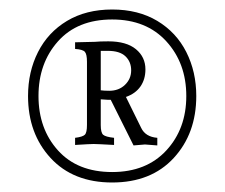

<svg xmlns="http://www.w3.org/2000/svg" viewBox="-20 -665 473 404"><path d="M393 -463Q393 -384 345.5 -332.5Q298 -281 216 -281Q134 -281 86.5 -332.5Q39 -384 39 -463Q39 -514 60 -555.5Q81 -597 121 -621Q161 -645 216 -645Q271 -645 311 -621Q351 -597 372 -555.5Q393 -514 393 -463ZM61 -463Q61 -394 102 -348.5Q143 -303 216 -303Q288 -303 330 -348.5Q372 -394 372 -463Q372 -532 330 -578Q288 -624 216 -624Q143 -624 102 -578Q61 -532 61 -463ZM286 -519Q286 -498 275.5 -483Q265 -468 245 -461L277 -396Q286 -377 311 -375V-359L285 -361L261 -359L213 -455H207L192 -456V-402Q192 -386 197 -381.5Q202 -377 220 -375V-360Q184 -362 177 -362Q170 -362 138 -360V-375Q154 -377 158.5 -381.5Q163 -386 163 -402V-535Q163 -551 158.5 -556Q154 -561 138 -562V-576L180 -577Q189 -578 208 -578Q246 -578 266 -561.5Q286 -545 286 -519ZM192 -558V-475Q199 -474 210 -474Q230 -474 243 -486.5Q256 -499 256 -517Q256 -535 244 -546.5Q232 -558 207 -558Z"/></svg>

Font: Gupter
Style: Regular
Weight: 400
Designer: Octavio Pardo
Version: Version 1.000